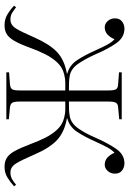

<svg xmlns="http://www.w3.org/2000/svg" viewBox="119 -680 569 847"><g transform="rotate(90 403.5 -256.5)"><path d="M91 8Q65 8 44 -4.5Q23 -17 5 -34L12 -43Q23 -34 36 -26Q49 -18 66 -18Q90 -18 105 -41.5Q120 -65 145 -123Q174 -189 208.5 -222.5Q243 -256 304 -267V-269Q268 -279 246.5 -310.5Q225 -342 200 -398Q188 -425 176.5 -446Q165 -467 153 -477Q145 -458 132 -446Q119 -434 100 -434Q85 -434 73 -447Q61 -460 61 -479Q61 -500 75 -510.5Q89 -521 106 -521Q145 -521 170.5 -485Q196 -449 221 -390Q241 -346 262 -316Q283 -286 313 -280Q329 -277 343 -276.5Q357 -276 379 -276V-449Q379 -475 374 -483.5Q369 -492 353 -493L299 -497V-509H506V-498L453 -493Q438 -492 433 -483Q428 -474 428 -450V-276Q451 -276 464.5 -276.5Q478 -277 494 -280Q524 -286 545.5 -316Q567 -346 586 -390Q612 -449 637 -485Q662 -521 701 -521Q718 -521 732 -510.5Q746 -500 746 -479Q746 -460 734 -447Q722 -434 707 -434Q688 -434 675 -446Q662 -458 654 -477Q642 -467 630.5 -446Q619 -425 607 -398Q582 -342 560.5 -310.5Q539 -279 503 -269V-267Q564 -256 599 -222.5Q634 -189 662 -123Q687 -65 702 -41.5Q717 -18 741 -18Q758 -18 771.5 -26Q785 -34 795 -43L802 -34Q783 -17 762.5 -4.5Q742 8 716 8Q693 8 676.5 -2Q660 -12 646 -37.5Q632 -63 615 -108Q603 -141 587.5 -172Q572 -203 550.5 -225.5Q529 -248 499 -255Q480 -260 465.5 -260Q451 -260 428 -260V-59Q428 -35 433 -26.5Q438 -18 453 -16L506 -11V0H299V-12L353 -16Q369 -18 374 -26Q379 -34 379 -60V-260Q357 -260 342.5 -260Q328 -260 308 -255Q278 -248 256.5 -225.5Q235 -203 219.5 -172Q204 -141 192 -108Q176 -63 161.5 -37.5Q147 -12 131 -2Q115 8 91 8Z"/></g></svg>

Font: Display Extralight
Style: Regular
Weight: 200
Designer: Latin by Veronika Burian and Jose Scaglione. Greek by Irene Vlachou. Cyrillic by Vera Evstafieva.
Foundry: TypeTogether
Version: Version 3.002